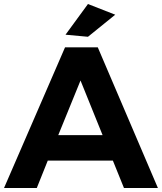

<svg xmlns="http://www.w3.org/2000/svg" viewBox="-23 -936 806 956"><path d="M550.8 -862.8 415 -752.9 303.2 -763.2 415 -916ZM594.2 0 539.1 -136.2H214.8L160.2 0H-2.9L300.8 -700.2H463.9L763.2 0ZM267.1 -263.2H487.8L377.9 -535.2Z"/></svg>

Font: Montserrat arm SemiBold
Style: Regular
Weight: 600
Designer: Julieta Ulanovsky
Foundry: Julieta Ulanovsky
Version: Version 6.000;PS 006.000;hotconv 1.0.88;makeotf.lib2.5.64775